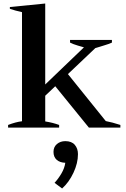

<svg xmlns="http://www.w3.org/2000/svg" viewBox="-20 -725 718 1091"><path d="M664 -15V0H485L294 -235L237 -181V-35Q281 -28 316 -15V0H26V-15Q70 -32 105 -36V-656Q64 -665 36 -675V-685L237 -705V-245L457 -456Q450 -458 422.5 -466Q395 -474 378 -483V-498H616V-483Q602 -476 578 -469Q554 -462 546 -459Q520 -451 522 -452L366 -304L581 -37Q618 -30 664 -15ZM423 151Q423 202 397.5 256.5Q372 311 333 346L290 314Q312 290 329.5 260Q347 230 351 200Q320 199 302 183Q284 167 284 138Q284 110 303.5 93.5Q323 77 351 77Q387 77 405 98Q423 119 423 151Z"/></svg>

Font: Trirong SemiBold
Style: Regular
Weight: 600
Designer: Katatrad Team
Foundry: CadsonDemak
Version: Version 1.001